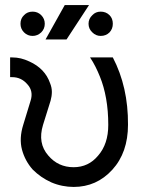

<svg xmlns="http://www.w3.org/2000/svg" viewBox="-20 -727 566 759"><path d="M20 -500V-422H28Q64 -422 88 -394Q113 -367 101 -329L72 -234Q55 -180 67 -135Q73 -113 83.5 -93.5Q94 -74 109 -57Q125 -41 143 -28.5Q161 -16 183 -6Q204 3 226.5 7.5Q249 12 271 12Q362 12 424 -56Q486 -124 486 -234Q487 -383 426 -500H336Q348 -482 357.5 -463Q367 -444 375 -424Q391 -385 399.5 -337Q408 -289 408 -233Q408 -158 368 -112Q330 -66 271 -66Q210 -66 171 -112Q128 -161 150 -233L180 -329Q185 -347 185 -364Q185 -381 178 -398Q168 -427 147.5 -448.5Q127 -470 96 -484Q79 -492 62.5 -496Q46 -500 28 -500ZM160 -571H243L332 -707H236ZM109 -681Q88 -681 75 -667Q61 -654 61 -633Q61 -613 75 -599Q89 -585 109 -585Q128 -585 143 -599Q157 -613 157 -633Q157 -653 143 -667Q129 -681 109 -681ZM378 -681Q358 -681 345 -667Q330 -653 330 -633Q330 -613 345 -599Q359 -585 378 -585Q399 -585 413 -599Q426 -613 426 -633Q426 -654 413 -667Q399 -681 378 -681Z"/></svg>

Font: Unageo
Style: Regular
Weight: 400
Designer: Richard Sepsi
Foundry: Richard Sepsi
Version: Version 2.000